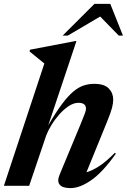

<svg xmlns="http://www.w3.org/2000/svg" viewBox="-35 -955 652 987"><path d="M203 -260 115 0H-15L193 -628.5Q179.5 -639.5 159 -656.2Q138.5 -673 117 -690.5L119 -699.5L352.5 -744H358L213 -310.5Q252.5 -378.5 284 -420.5Q315.5 -462.5 342.8 -485Q370 -507.5 396 -515.8Q422 -524 449 -524Q501.5 -524 524.2 -500.2Q547 -476.5 547 -443Q547 -425 541.2 -401.8Q535.5 -378.5 515.5 -329.5L409.5 -69.5Q436 -76.5 472 -99Q508 -121.5 555.5 -169.5L560.5 -165Q493 -69.5 434.2 -28.8Q375.5 12 327.5 12Q286.5 12 272 -5.5Q257.5 -23 271 -56L379.5 -317Q396 -357 401.5 -372.5Q407 -388 407 -396.5Q407 -426.5 368 -426.5Q344 -426.5 318.5 -409.8Q293 -393 270 -367Q247 -341 229.5 -312.2Q212 -283.5 203 -260ZM287 -772 450.5 -935H532L597 -772H575.5L480 -870L313.5 -772Z"/></svg>

Font: Newsreader Display SemiBold
Style: Italic
Weight: 600
Italic angle: -17°
Designer: Hugues Gentile
Foundry: Production Type
Version: Version 1.001